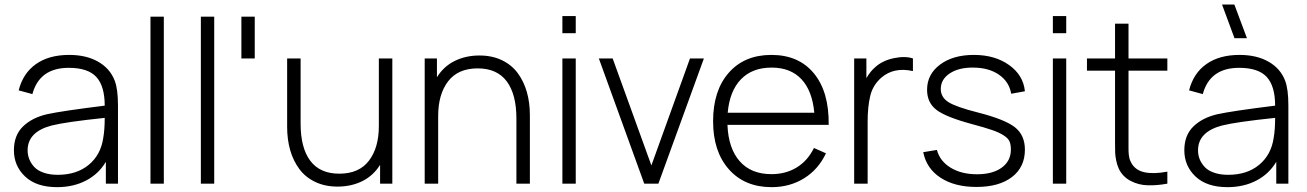

<svg xmlns="http://www.w3.org/2000/svg" viewBox="-20 -792 5636 828"><path d="M226.1 15.1Q137.2 15.1 88.6 -30.5Q40 -76.2 40 -144Q40 -208.5 78.9 -246.3Q117.7 -284.2 182.1 -299.3Q246.6 -313.5 431.6 -336.4Q431.6 -420.4 395.5 -460Q359.4 -499.5 276.4 -499.5Q150.4 -499.5 119.6 -386.2L60.5 -402.3Q79.1 -476.1 135 -515.6Q190.9 -555.2 278.3 -555.2Q352.1 -555.2 403.3 -525.9Q454.6 -496.6 474.6 -444.3Q488.8 -408.2 488.8 -336.4V0H436.5V-94.2Q405.3 -41.5 350.6 -13.2Q295.9 15.1 226.1 15.1ZM99.1 -143.6Q99.1 -124 106 -106.2Q112.8 -88.4 127.2 -72.5Q141.6 -56.6 168 -47.4Q194.3 -38.1 229 -38.1Q310.5 -38.1 362.5 -81.1Q414.6 -124 425.3 -197.3Q431.6 -232.4 431.6 -283.7Q263.2 -266.1 201.7 -250.5Q99.1 -223.1 99.1 -143.6Z M628.9 0V-720.2H686.5V0Z M846.2 0V-720.2H903.8V0Z M1021 -540V-720.2H1078.6V-540Z M1435.5 12.7Q1381.3 12.7 1339.1 -7.6Q1296.9 -27.8 1270.8 -63.2Q1244.6 -98.6 1231.4 -144.5Q1218.3 -190.4 1218.3 -244.6V-540H1276.4V-258.8Q1276.4 -154.3 1318.1 -98.6Q1359.9 -43 1443.4 -43Q1528.3 -43 1571 -98.9Q1613.8 -154.8 1613.8 -248.5V-540H1671.9V0H1619.1V-81.1Q1589.8 -34.2 1542.2 -10.7Q1494.6 12.7 1435.5 12.7Z M2207 -280.8Q2207 -385.3 2165.3 -441.2Q2123.5 -497.1 2040 -497.1Q1955.1 -497.1 1912.4 -441.2Q1869.6 -385.3 1869.6 -291.5V0H1811.5V-540H1864.3V-459Q1893.6 -505.9 1941.2 -529.3Q1988.8 -552.7 2047.9 -552.7Q2102.1 -552.7 2144.3 -532.5Q2186.5 -512.2 2212.6 -476.8Q2238.8 -441.4 2252 -395.5Q2265.1 -349.6 2265.1 -295.4V0H2207Z M2405.3 -648.9V-722.7H2462.9V-648.9ZM2405.3 0V-540H2462.9V0Z M2758.3 0 2562.5 -540H2622.1L2789.1 -78.6L2955.6 -540H3015.6L2819.3 0Z M3307.6 15.1Q3191.4 15.1 3123.3 -61.8Q3055.2 -138.7 3055.2 -269Q3055.2 -401.4 3122.8 -478.3Q3190.4 -555.2 3306.6 -555.2Q3424.8 -555.2 3490.2 -475.3Q3555.7 -395.5 3553.7 -253.4H3117.2Q3121.1 -151.9 3170.2 -96.4Q3219.2 -41 3306.6 -41Q3368.7 -41 3415.8 -69.8Q3462.9 -98.6 3490.2 -153.8L3542 -130.9Q3509.3 -61.5 3447.8 -23.2Q3386.2 15.1 3307.6 15.1ZM3118.2 -305.7H3491.7Q3482.9 -400.9 3436 -450.7Q3389.2 -500.5 3307.6 -500.5Q3224.1 -500.5 3175.3 -450Q3126.5 -399.4 3118.2 -305.7Z M3663.6 0V-540H3716.3V-455.1Q3732.9 -483.9 3754.4 -502.4Q3785.6 -530.8 3834.2 -541Q3882.8 -551.3 3917 -540V-485.4Q3835.4 -503.9 3781.2 -457.5Q3744.1 -425.3 3732.9 -378.4Q3721.7 -331.5 3721.7 -267.6V0Z M4190.9 14.2Q4097.2 14.2 4036.4 -25.4Q3975.6 -64.9 3961.4 -135.7L4020.5 -145.5Q4033.2 -97.2 4079.6 -68.8Q4126 -40.5 4193.4 -40.5Q4260.7 -40.5 4300 -69.1Q4339.4 -97.7 4339.4 -147Q4339.4 -168.5 4333.7 -181.9Q4328.1 -195.3 4308.6 -208Q4289.1 -220.7 4258.5 -231.2Q4228 -241.7 4171.9 -256.8Q4059.1 -287.1 4018.6 -318.1Q3978 -349.1 3978 -404.8Q3978 -471.7 4033.9 -513.4Q4089.8 -555.2 4180.2 -555.2Q4270.5 -555.2 4331.8 -511.5Q4393.1 -467.8 4399.9 -398.4L4340.8 -387.7Q4332 -439.5 4288.3 -469.7Q4244.6 -500 4178.2 -500.5Q4115.7 -501.5 4076.4 -475.8Q4037.1 -450.2 4037.1 -408.2Q4037.1 -372.6 4070.1 -351.6Q4103 -330.6 4198.2 -306.6Q4314.5 -276.9 4357.2 -242.9Q4399.9 -209 4399.9 -146.5Q4399.9 -71.3 4344.2 -28.6Q4288.6 14.2 4190.9 14.2Z M4520.5 -648.9V-722.7H4578.1V-648.9ZM4520.5 0V-540H4578.1V0Z M5014.2 0Q4969.2 8.3 4929.2 7.1Q4889.2 5.9 4855.2 -12.2Q4821.3 -30.3 4805.2 -63.5Q4797.4 -80.1 4793.5 -100.1Q4789.6 -120.1 4789.1 -134.3Q4788.6 -148.4 4788.6 -177.2Q4788.6 -184.1 4788.6 -187.5V-487.3H4667.5V-540H4788.6V-689.9H4846.7V-540H5014.2V-487.3H4846.7V-188.5Q4846.7 -183.6 4846.7 -170.4Q4846.7 -157.2 4846.7 -153.1Q4846.7 -148.9 4846.9 -139.2Q4847.2 -129.4 4847.9 -125Q4848.6 -120.6 4849.9 -113.5Q4851.1 -106.4 4853 -101.6Q4855 -96.7 4857.9 -91.3Q4875 -58.1 4914.8 -49.3Q4954.6 -40.5 5014.2 -51.8Z M5273.4 15.1Q5184.6 15.1 5136 -30.5Q5087.4 -76.2 5087.4 -144Q5087.4 -208.5 5126.2 -246.3Q5165 -284.2 5229.5 -299.3Q5293.9 -313.5 5479 -336.4Q5479 -420.4 5442.9 -460Q5406.7 -499.5 5323.7 -499.5Q5197.8 -499.5 5167 -386.2L5107.9 -402.3Q5126.5 -476.1 5182.4 -515.6Q5238.3 -555.2 5325.7 -555.2Q5399.4 -555.2 5450.7 -525.9Q5502 -496.6 5522 -444.3Q5536.1 -408.2 5536.1 -336.4V0H5483.9V-94.2Q5452.6 -41.5 5397.9 -13.2Q5343.3 15.1 5273.4 15.1ZM5146.5 -143.6Q5146.5 -124 5153.3 -106.2Q5160.2 -88.4 5174.6 -72.5Q5189 -56.6 5215.3 -47.4Q5241.7 -38.1 5276.4 -38.1Q5357.9 -38.1 5409.9 -81.1Q5461.9 -124 5472.7 -197.3Q5479 -232.4 5479 -283.7Q5310.5 -266.1 5249 -250.5Q5146.5 -223.1 5146.5 -143.6ZM5250 -772.5H5303.2L5357.4 -627.4H5303.7Z"/></svg>

Font: Manrope Light
Style: Regular
Weight: 300
Designer: Mikhail Sharanda
Foundry: Mikhail Sharanda
Version: Version 4.505;FEAKit 1.0